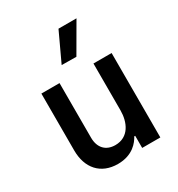

<svg xmlns="http://www.w3.org/2000/svg" viewBox="-187 -911 969 1044"><g transform="rotate(-30 297.0 -389.5)"><path d="M449 -789H336L252 -609L344 -608ZM249 10C343 10 384 -46 400 -76H406V0H520V-530H406V-236C406 -162 373 -86 288 -86C229 -86 193 -124 193 -187V-530H79V-173C79 -62 142 10 249 10Z"/></g></svg>

Font: Be Vietnam Pro Medium
Style: Regular
Weight: 500
Designer: Lam Bao, Tony Le, Vietanh Nguyen
Foundry: Yellow Type Foundry
Version: Version 1.002